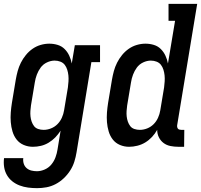

<svg xmlns="http://www.w3.org/2000/svg" viewBox="-25 -755 1045 998"><path d="M168 223Q144 223 121 220Q98 217 77 209Q56 201 39 187.5Q22 174 11 155Q0 136 -3.5 113.5Q-7 91 -4 67H96Q94 82 98.5 96Q103 110 113.5 119Q124 128 138 131.5Q152 135 167 135Q187 135 207.5 126Q228 117 242 100Q256 83 263.5 62.5Q271 42 274 22L290 -76Q278 -57 262.5 -41Q247 -25 228 -13.5Q209 -2 188 3Q167 8 146 8Q121 8 98.5 -1.5Q76 -11 61.5 -29.5Q47 -48 40 -71.5Q33 -95 31 -120Q29 -145 31 -170.5Q33 -196 37 -221L57 -341Q61 -364 67 -386Q73 -408 83.5 -429Q94 -450 109.5 -469Q125 -488 144.5 -501.5Q164 -515 186.5 -521.5Q209 -528 231 -528Q254 -528 275 -521.5Q296 -515 311 -500Q326 -485 335 -465.5Q344 -446 348 -425L364 -520H495V-432H450L373 36Q369 61 361.5 85Q354 109 340 131Q326 153 306.5 171.5Q287 190 264 202Q241 214 216.5 218.5Q192 223 168 223ZM202 -80Q221 -80 240 -87.5Q259 -95 273.5 -109.5Q288 -124 296.5 -143Q305 -162 308 -181L328 -301Q330 -317 331 -332.5Q332 -348 330.5 -363Q329 -378 324.5 -392.5Q320 -407 311.5 -418Q303 -429 289 -434.5Q275 -440 259 -440Q239 -440 219 -430.5Q199 -421 186.5 -404Q174 -387 166.5 -367Q159 -347 156 -327L136 -207Q134 -193 133 -178.5Q132 -164 133.5 -150Q135 -136 139.5 -123Q144 -110 152 -99.5Q160 -89 173.5 -84.5Q187 -80 202 -80Z M646 8Q621 8 598.5 -1.5Q576 -11 561.5 -29.5Q547 -48 540 -71.5Q533 -95 531 -120Q529 -145 531 -170.5Q533 -196 537 -221L557 -341Q561 -364 567 -386Q573 -408 583.5 -429Q594 -450 609.5 -469Q625 -488 644.5 -501.5Q664 -515 686.5 -521.5Q709 -528 731 -528Q754 -528 775 -521.5Q796 -515 811 -500Q826 -485 835 -465.5Q844 -446 848 -425L885 -647H851V-735H1000L896 -105Q895 -100 896 -95Q897 -90 899.5 -86.5Q902 -83 907 -81.5Q912 -80 917 -80H933L932 8H902Q881 8 861 4Q841 0 825.5 -11.5Q810 -23 801 -41Q792 -59 792 -80Q781 -60 765 -43Q749 -26 730 -14.5Q711 -3 689 2.5Q667 8 646 8ZM702 -80Q721 -80 740 -87.5Q759 -95 773.5 -109.5Q788 -124 796.5 -143Q805 -162 808 -181L828 -301Q830 -317 831 -332.5Q832 -348 830.5 -363Q829 -378 824.5 -392.5Q820 -407 811.5 -418Q803 -429 789 -434.5Q775 -440 759 -440Q739 -440 719 -430.5Q699 -421 686.5 -404Q674 -387 666.5 -367Q659 -347 656 -327L636 -207Q634 -193 633 -178.5Q632 -164 633.5 -150Q635 -136 639.5 -123Q644 -110 652 -99.5Q660 -89 673.5 -84.5Q687 -80 702 -80Z"/></svg>

Font: Iosevka Curly Slab Semibold
Style: Italic
Weight: 600
Italic angle: -9°
Monospace: yes
Designer: Belleve Invis
Foundry: Belleve Invis
Version: Version 22.1.2; ttfautohint (v1.8.4)